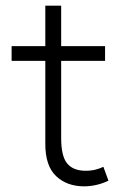

<svg xmlns="http://www.w3.org/2000/svg" viewBox="-20 -643 450 678"><path d="M277 15Q216.5 15 178.2 -21Q140 -57 140 -135V-623H196V-480H351V-428H196V-155Q196 -91.5 217.2 -65.8Q238.5 -40 282.5 -40Q301.5 -40 317.2 -44Q333 -48 345 -54L363 -5Q343.5 4.5 321.2 9.8Q299 15 277 15ZM21 -428V-480H153V-428Z"/></svg>

Font: Geologica Roman Thin
Style: Regular
Weight: 250
Designer: Sindre Bremnes, Frode Helland
Foundry: Monokrom Skriftforlag AS
Version: Version 1.010;gftools[0.9.28]